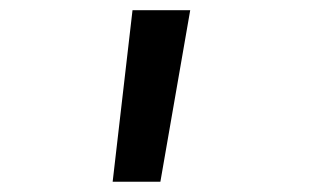

<svg xmlns="http://www.w3.org/2000/svg" viewBox="-20 -144 626 377"><path d="M201.2 212.9 240.2 -124H353.5L294.9 212.9Z"/></svg>

Font: Cascadia Code PL
Style: Regular
Weight: 400
Monospace: yes
Designer: Aaron Bell
Foundry: Saja Typeworks
Version: Version 2102.003